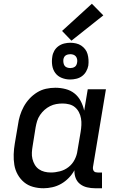

<svg xmlns="http://www.w3.org/2000/svg" viewBox="-20 -996 640 1024"><path d="M212 8Q183 8 156 0.5Q129 -7 108.5 -24Q88 -41 74.5 -65Q61 -89 56.5 -116.5Q52 -144 53 -173Q54 -202 59 -231L76 -331Q79 -355 86.5 -379.5Q94 -404 106.5 -427Q119 -450 137 -469.5Q155 -489 177.5 -503Q200 -517 225 -522.5Q250 -528 275 -528Q303 -528 330 -521Q357 -514 377.5 -497.5Q398 -481 410.5 -457Q423 -433 429 -406L448 -520H545L476 -106Q475 -100 476 -94Q477 -88 480.5 -83.5Q484 -79 489.5 -77.5Q495 -76 501 -76H524V8H487Q465 8 444 3Q423 -2 407 -14.5Q391 -27 383.5 -46.5Q376 -66 377 -88Q365 -66 346.5 -47Q328 -28 306 -15.5Q284 -3 259.5 2.5Q235 8 212 8ZM251 -76Q275 -76 300 -82.5Q325 -89 345.5 -105Q366 -121 378 -144.5Q390 -168 393 -192L410 -292Q413 -310 414 -328.5Q415 -347 412 -364.5Q409 -382 401 -397.5Q393 -413 380 -424Q367 -435 349.5 -439.5Q332 -444 314 -444Q297 -444 280 -441Q263 -438 247 -430Q231 -422 217.5 -410Q204 -398 193.5 -382.5Q183 -367 178 -350.5Q173 -334 170 -317L154 -217Q151 -200 150 -182.5Q149 -165 153 -148.5Q157 -132 165.5 -117.5Q174 -103 187.5 -93.5Q201 -84 217.5 -80Q234 -76 251 -76ZM354 -572Q331 -572 309.5 -580.5Q288 -589 275 -606.5Q262 -624 258.5 -647Q255 -670 259 -694Q261 -710 269.5 -725Q278 -740 292 -750Q306 -760 322.5 -764Q339 -768 355 -768Q370 -768 385.5 -764.5Q401 -761 413 -753Q425 -745 434 -733.5Q443 -722 447 -707.5Q451 -693 452 -677.5Q453 -662 451 -646Q448 -630 439.5 -615Q431 -600 417.5 -590Q404 -580 387 -576Q370 -572 354 -572ZM355 -633Q361 -633 367 -634.5Q373 -636 378.5 -639.5Q384 -643 387 -649Q390 -655 391 -661Q393 -670 391.5 -679Q390 -688 385 -694.5Q380 -701 372 -704Q364 -707 355 -707Q349 -707 342.5 -705.5Q336 -704 330.5 -700.5Q325 -697 322 -691Q319 -685 318 -679Q317 -670 318.5 -661Q320 -652 324.5 -645.5Q329 -639 337.5 -636Q346 -633 355 -633ZM361 -779 311 -831 470 -976 531 -914Z"/></svg>

Font: Iosevka Medium Extended
Style: Italic
Weight: 500
Width: 7
Italic angle: -9°
Monospace: yes
Designer: Belleve Invis
Foundry: Belleve Invis
Version: Version 32.5.0; ttfautohint (v1.8.4)